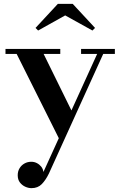

<svg xmlns="http://www.w3.org/2000/svg" viewBox="-20 -714 618 997"><path d="M206.5 -434 362.5 -117 294 21 66.5 -434H8.5V-460H293V-434ZM576.5 -460V-434H516L234 187Q217.5 221 197 242Q176.5 263 143.5 263Q127.5 263 111 255.5Q94.5 248 83.2 233.2Q72 218.5 72 196Q72 175.5 81.5 159.8Q91 144 107 135Q123 126 142.5 126Q158 126 171.2 132.8Q184.5 139.5 194 151.2Q203.5 163 205.5 179L484.5 -434H401V-460ZM178 -555.5 164.5 -569 280.5 -694H357.5L473.5 -569L460 -555.5L318.5 -634Z"/></svg>

Font: Bodoni Moda 9pt SemiBold
Style: Regular
Weight: 600
Designer: Owen Earl
Foundry: indestructible type
Version: Version 2.005